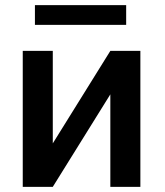

<svg xmlns="http://www.w3.org/2000/svg" viewBox="-20 -726 640 746"><path d="M408.7 -528.3H525.4V0H408.7V-359.4L185.1 0H68.4V-528.3H185.1V-168.9ZM470.2 -629.4H115.7V-706.1H470.2Z"/></svg>

Font: Roboto Mono
Style: Regular
Weight: 500
Designer: Google
Version: Version 2.000986; 2015; ttfautohint (v1.3)